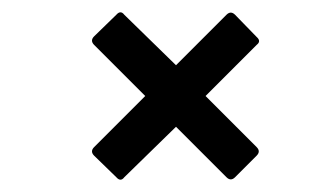

<svg xmlns="http://www.w3.org/2000/svg" viewBox="-20 -457 529 312"><path d="M169 -169 133 -204Q126 -211 133 -218L216 -301L133 -384Q126 -391 133 -398L169 -433Q176 -441 182 -433L266 -351L348 -433Q355 -440 362 -433L397 -397Q405 -390 397 -384L314 -301L397 -218Q404 -211 397 -204L362 -169Q355 -162 348 -169L266 -251L182 -169Q176 -161 169 -169Z"/></svg>

Font: Sofia Sans Condensed Medium
Style: Italic
Weight: 500
Italic angle: -9°
Designer: Botio Nikoltchev, Ani Petrova
Foundry: lettersoup
Version: Version 4.101; ttfautohint (v1.8.4.7-5d5b)